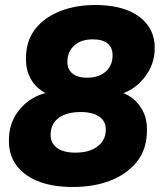

<svg xmlns="http://www.w3.org/2000/svg" viewBox="-20 -735 640 766"><path d="M271 11Q187 11 129 -13Q71 -37 41.5 -81Q12 -125 16 -187Q18 -237 43 -277Q68 -317 107.5 -341Q147 -365 193 -369L191 -352Q159 -361 133.5 -382.5Q108 -404 94.5 -437.5Q81 -471 84 -515Q87 -579 124 -623.5Q161 -668 222.5 -691.5Q284 -715 360 -715Q437 -715 491 -693Q545 -671 572.5 -630Q600 -589 597 -534Q595 -489 573 -450.5Q551 -412 516.5 -387Q482 -362 440 -355L443 -372Q480 -365 508.5 -343Q537 -321 553 -286Q569 -251 566 -203Q563 -134 523.5 -86.5Q484 -39 419 -14Q354 11 271 11ZM281 -126Q335 -126 367.5 -149.5Q400 -173 402 -213Q404 -250 377 -269Q350 -288 302 -288Q247 -288 215.5 -265.5Q184 -243 182 -202Q180 -166 206 -146Q232 -126 281 -126ZM328 -425Q358 -425 380.5 -435.5Q403 -446 415.5 -465Q428 -484 429 -509Q431 -542 411 -560Q391 -578 351 -578Q304 -578 277.5 -554.5Q251 -531 249 -494Q247 -461 267.5 -443Q288 -425 328 -425Z"/></svg>

Font: Nunito Sans 10pt Black
Style: Italic
Weight: 900
Italic angle: -9°
Designer: Vernon Adams
Foundry: Vernon Adams
Version: Version 3.101;gftools[0.9.27]